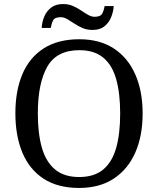

<svg xmlns="http://www.w3.org/2000/svg" viewBox="-20 -919 782 949"><path d="M371 10Q265 10 195 -36Q125 -82 90.5 -165Q56 -248 56 -359Q56 -470 90.5 -552Q125 -634 195.5 -679.5Q266 -725 372 -725Q473 -725 542.5 -679.5Q612 -634 648.5 -551.5Q685 -469 685 -358Q685 -247 648.5 -164.5Q612 -82 542 -36Q472 10 371 10ZM371 -44Q446 -44 490.5 -81.5Q535 -119 554.5 -189Q574 -259 574 -358Q574 -457 554.5 -527Q535 -597 490.5 -634Q446 -671 372 -671Q260 -671 213.5 -589Q167 -507 167 -358Q167 -259 187 -189Q207 -119 252 -81.5Q297 -44 371 -44ZM437 -771Q410 -771 388 -780.5Q366 -790 347.5 -802.5Q329 -815 312.5 -824.5Q296 -834 280 -834Q250 -834 242 -817.5Q234 -801 231 -781H186Q188 -812 199.5 -838.5Q211 -865 233.5 -882Q256 -899 292 -899Q319 -899 340.5 -889.5Q362 -880 380.5 -867.5Q399 -855 415.5 -845.5Q432 -836 448 -836Q477 -836 485.5 -852.5Q494 -869 497 -889H542Q540 -859 528.5 -832Q517 -805 495 -788Q473 -771 437 -771Z"/></svg>

Font: Noto Serif Thai
Style: Regular
Weight: 400
Designer: Monotype Design Team
Foundry: Monotype Imaging Inc.
Version: Version 2.001